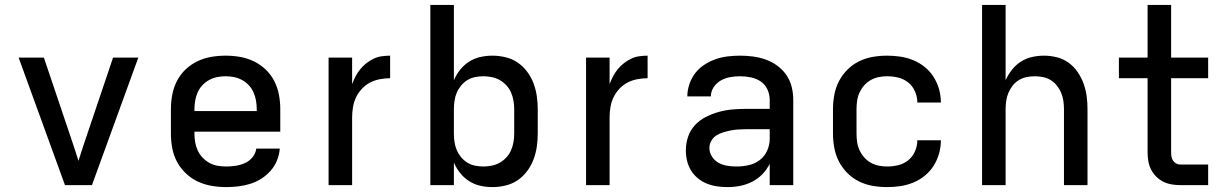

<svg xmlns="http://www.w3.org/2000/svg" viewBox="-20 -755 4990 783"><path d="M245 0 56 -520H159L276 -173Q282 -155 288 -136.5Q294 -118 300 -99Q306 -118 312 -136.5Q318 -155 324 -173L441 -520H544L355 0Z M903 8Q873 8 843.5 3Q814 -2 787 -14.5Q760 -27 738 -48Q716 -69 702 -95Q688 -121 682.5 -150.5Q677 -180 677 -210V-310Q677 -340 682.5 -369Q688 -398 701.5 -424.5Q715 -451 736.5 -471.5Q758 -492 785 -505Q812 -518 841 -523Q870 -528 900 -528Q930 -528 959 -523Q988 -518 1015 -505Q1042 -492 1063.5 -471.5Q1085 -451 1098.5 -424.5Q1112 -398 1117.5 -369Q1123 -340 1123 -310V-218H773V-210Q773 -192 776 -174.5Q779 -157 786.5 -141Q794 -125 806.5 -112Q819 -99 834.5 -90.5Q850 -82 867.5 -79Q885 -76 903 -76Q922 -76 941.5 -79Q961 -82 979 -90Q997 -98 1010 -114Q1023 -130 1025 -149H1121Q1119 -124 1109.5 -100.5Q1100 -77 1083.5 -58.5Q1067 -40 1046 -26.5Q1025 -13 1001 -5.5Q977 2 952 5Q927 8 903 8ZM773 -302H1027V-310Q1027 -328 1024 -345Q1021 -362 1014 -378Q1007 -394 995 -407Q983 -420 967.5 -428.5Q952 -437 935 -440.5Q918 -444 900 -444Q882 -444 865 -440.5Q848 -437 832.5 -428.5Q817 -420 805 -407Q793 -394 786 -378Q779 -362 776 -345Q773 -328 773 -310Z M1320 0V-520H1416V-412Q1422 -428 1430 -443.5Q1438 -459 1449 -472.5Q1460 -486 1474 -497Q1488 -508 1503.5 -515.5Q1519 -523 1536.5 -525.5Q1554 -528 1571 -528V-436Q1550 -436 1529 -432Q1508 -428 1489.5 -418.5Q1471 -409 1456 -393Q1441 -377 1432 -358Q1423 -339 1419.5 -318Q1416 -297 1416 -276V0Z M1988 8Q1963 8 1938.5 2.5Q1914 -3 1893 -16.5Q1872 -30 1856.5 -49.5Q1841 -69 1831 -92V0H1735V-735H1831V-428Q1841 -451 1856.5 -470.5Q1872 -490 1893 -503.5Q1914 -517 1938.5 -522.5Q1963 -528 1988 -528Q2015 -528 2042 -521.5Q2069 -515 2091 -500Q2113 -485 2129.5 -463Q2146 -441 2155.5 -416Q2165 -391 2169 -364Q2173 -337 2173 -310V-210Q2173 -183 2169 -156Q2165 -129 2155.5 -104Q2146 -79 2129.5 -57Q2113 -35 2091 -20Q2069 -5 2042 1.5Q2015 8 1988 8ZM1951 -76Q1968 -76 1985.5 -79.5Q2003 -83 2018 -91.5Q2033 -100 2045 -113Q2057 -126 2064 -142Q2071 -158 2074 -175.5Q2077 -193 2077 -210V-310Q2077 -327 2074 -344.5Q2071 -362 2064 -378Q2057 -394 2045 -407Q2033 -420 2018 -428.5Q2003 -437 1985.5 -440.5Q1968 -444 1951 -444Q1934 -444 1917 -440.5Q1900 -437 1885.5 -428Q1871 -419 1860 -405.5Q1849 -392 1842.5 -376.5Q1836 -361 1833.5 -344Q1831 -327 1831 -310V-210Q1831 -193 1833.5 -176Q1836 -159 1842.5 -143.5Q1849 -128 1860 -114.5Q1871 -101 1885.5 -92Q1900 -83 1917 -79.5Q1934 -76 1951 -76Z M2370 0V-520H2466V-412Q2472 -428 2480 -443.5Q2488 -459 2499 -472.5Q2510 -486 2524 -497Q2538 -508 2553.5 -515.5Q2569 -523 2586.5 -525.5Q2604 -528 2621 -528V-436Q2600 -436 2579 -432Q2558 -428 2539.5 -418.5Q2521 -409 2506 -393Q2491 -377 2482 -358Q2473 -339 2469.5 -318Q2466 -297 2466 -276V0Z M2947 8Q2926 8 2904.5 5Q2883 2 2863 -6Q2843 -14 2826 -28Q2809 -42 2798 -60Q2787 -78 2782 -99Q2777 -120 2777 -142Q2777 -170 2786 -197Q2795 -224 2814 -244.5Q2833 -265 2858.5 -278Q2884 -291 2911 -298.5Q2938 -306 2965.5 -308.5Q2993 -311 3021 -311H3119V-348Q3119 -370 3109.5 -390.5Q3100 -411 3082 -423Q3064 -435 3042 -439.5Q3020 -444 2998 -444Q2978 -444 2958 -440.5Q2938 -437 2920 -427Q2902 -417 2890.5 -399.5Q2879 -382 2879 -362H2783Q2783 -387 2791.5 -412Q2800 -437 2815.5 -457Q2831 -477 2852.5 -491Q2874 -505 2898 -513.5Q2922 -522 2947.5 -525Q2973 -528 2998 -528Q3025 -528 3051.5 -524.5Q3078 -521 3103 -512Q3128 -503 3150 -487Q3172 -471 3187 -449Q3202 -427 3208.5 -401Q3215 -375 3215 -348V0H3119V-87Q3107 -63 3089 -44.5Q3071 -26 3047.5 -14Q3024 -2 2998.5 3Q2973 8 2947 8ZM2984 -76Q3009 -76 3033.5 -81.5Q3058 -87 3078 -102Q3098 -117 3108.5 -140.5Q3119 -164 3119 -189V-228H3021Q3006 -228 2990.5 -227Q2975 -226 2960 -223Q2945 -220 2930 -215.5Q2915 -211 2902 -203Q2889 -195 2881 -181Q2873 -167 2873 -152Q2873 -133 2883.5 -116.5Q2894 -100 2910.5 -91Q2927 -82 2946 -79Q2965 -76 2984 -76Z M3598 8Q3568 8 3539 3Q3510 -2 3483.5 -15Q3457 -28 3436 -49Q3415 -70 3401.5 -96Q3388 -122 3382.5 -151.5Q3377 -181 3377 -210V-310Q3377 -339 3382.5 -368.5Q3388 -398 3401.5 -424Q3415 -450 3436 -471Q3457 -492 3483.5 -505Q3510 -518 3539 -523Q3568 -528 3598 -528Q3625 -528 3652 -524Q3679 -520 3704.5 -509.5Q3730 -499 3751.5 -481.5Q3773 -464 3787.5 -441Q3802 -418 3809.5 -391.5Q3817 -365 3817 -338V-337H3721Q3721 -360 3711.5 -382Q3702 -404 3684 -418.5Q3666 -433 3643.5 -438.5Q3621 -444 3598 -444Q3580 -444 3563 -440.5Q3546 -437 3531 -428.5Q3516 -420 3504.5 -407Q3493 -394 3485.5 -378Q3478 -362 3475.5 -344.5Q3473 -327 3473 -310V-210Q3473 -193 3475.5 -175.5Q3478 -158 3485.5 -142Q3493 -126 3504.5 -113Q3516 -100 3531 -91.5Q3546 -83 3563 -79.5Q3580 -76 3598 -76Q3621 -76 3643.5 -81.5Q3666 -87 3684 -101.5Q3702 -116 3711.5 -138Q3721 -160 3721 -183H3817V-182Q3817 -155 3809.5 -128.5Q3802 -102 3787.5 -79Q3773 -56 3751.5 -38.5Q3730 -21 3704.5 -10.5Q3679 0 3652 4Q3625 8 3598 8Z M3985 0V-735H4081V-428Q4091 -450 4106.5 -470Q4122 -490 4143 -503.5Q4164 -517 4188.5 -522.5Q4213 -528 4237 -528Q4264 -528 4290 -521.5Q4316 -515 4337.5 -499.5Q4359 -484 4374.5 -461.5Q4390 -439 4399 -414Q4408 -389 4411.5 -363Q4415 -337 4415 -310V0H4319V-310Q4319 -327 4316.5 -344Q4314 -361 4307.5 -376.5Q4301 -392 4290.5 -405.5Q4280 -419 4265.5 -428Q4251 -437 4234 -440.5Q4217 -444 4200 -444Q4183 -444 4166 -440.5Q4149 -437 4134.5 -428Q4120 -419 4109.5 -405.5Q4099 -392 4092.5 -376.5Q4086 -361 4083.5 -344Q4081 -327 4081 -310V0Z M4794 0Q4776 0 4758 -3Q4740 -6 4724 -14Q4708 -22 4695 -35Q4682 -48 4674 -64Q4666 -80 4663 -98Q4660 -116 4660 -134V-436H4543V-520H4660V-735H4756V-520H4907V-436H4756V-134Q4756 -125 4757.5 -116Q4759 -107 4764 -99.5Q4769 -92 4777 -88Q4785 -84 4794 -84H4907V0Z"/></svg>

Font: Iosevka Aile Medium
Style: Regular
Weight: 500
Designer: Belleve Invis
Foundry: Belleve Invis
Version: Version 27.3.5; ttfautohint (v1.8.4)